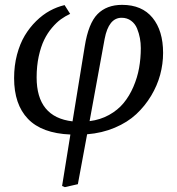

<svg xmlns="http://www.w3.org/2000/svg" viewBox="-20 -541 730 791"><path d="M651.9 -323.2Q651.9 -277.8 639.9 -233.2Q627.9 -188.5 602.5 -146.2Q577.1 -104 541.3 -70.6Q505.4 -37.1 452.9 -14.9Q400.4 7.3 338.9 12.2L300.8 217.8L247.1 230L235.8 225.1L270 13.2Q152.3 8.3 95.2 -51.3Q38.1 -110.8 38.1 -219.2Q38.1 -270.5 50 -315.7Q62 -360.8 82 -394.3Q102.1 -427.7 128.9 -454.1Q155.8 -480.5 185.3 -496.6Q214.8 -512.7 246.1 -520L269 -483.9Q249 -474.6 231 -461.7Q212.9 -448.7 194.1 -426.5Q175.3 -404.3 161.9 -376.7Q148.4 -349.1 139.6 -309.1Q130.9 -269 130.9 -222.2Q130.9 -58.1 278.8 -41L329.1 -350.1Q344.2 -444.8 381.8 -482.9Q419.4 -521 482.9 -521Q564.9 -521 608.4 -467.8Q651.9 -414.6 651.9 -323.2ZM349.1 -42Q393.1 -47.4 429.2 -67.4Q465.3 -87.4 489.3 -116.5Q513.2 -145.5 529.5 -183.3Q545.9 -221.2 553 -261Q560.1 -300.8 560.1 -342.8Q560.1 -363.8 556.4 -383.8Q552.7 -403.8 544.7 -423.6Q536.6 -443.4 520 -455.6Q503.4 -467.8 481 -467.8Q427.7 -467.8 411.1 -380.9Z"/></svg>

Font: Literata Book
Style: Italic
Weight: 400
Italic angle: -3°
Designer: Latin by Veronika Burian and Jose Scaglione. Greek by Irene Vlachou. Cyrillic by Vera Evstafieva
Foundry: TypeTogether
Version: Version 1.003;PS 001.003;hotconv 1.0.88;makeotf.lib2.5.64775